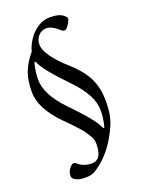

<svg xmlns="http://www.w3.org/2000/svg" viewBox="-148 -710 697 929"><g transform="rotate(-20 200.0 -246.0)"><path d="M177 137Q158 148 128 148Q97 148 79 139Q61 130 61 116Q61 85 89 64Q91 63 94 63Q103 63 111 70Q138 94 180 94Q232 94 232 12Q232 -10 221 -28Q210 -46 204 -55Q201 -60 196 -66Q191 -72 184 -80Q177 -88 172 -93Q167 -98 164 -102Q154 -113 142.5 -124.5Q131 -136 118 -149Q24 -244 24 -329Q24 -391 40.5 -432.5Q57 -474 90 -513Q99 -546 119 -575Q139 -604 167.5 -622Q196 -640 229 -640Q279 -640 299 -621Q311 -611 311 -604Q311 -599 305 -587.5Q299 -576 291 -566Q283 -556 276 -556Q266 -556 260 -562Q223 -596 196 -596Q170 -596 153.5 -577.5Q137 -559 137 -533Q137 -478 241 -385Q301 -331 323.5 -280Q346 -229 346 -169Q346 -129 341 -100.5Q336 -72 325.5 -47Q315 -22 296 11Q248 93 177 137ZM285 -55Q288 -48 291.5 -48Q295 -48 296 -51Q307 -95 307 -134Q307 -211 218 -303Q112 -412 95 -454Q92 -462 89 -462Q85 -461 84 -458Q79 -437 76 -416.5Q73 -396 73 -376Q73 -298 162 -206Q252 -113 274 -76Q278 -69 281 -64Q284 -59 285 -55Z"/></g></svg>

Font: Benne
Style: Regular
Weight: 400
Designer: John-Daniel Harrington
Version: Version 1.001